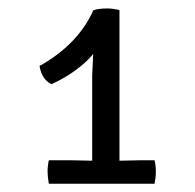

<svg xmlns="http://www.w3.org/2000/svg" viewBox="-20 -760 460 454"><path d="M233 -740Q247.5 -740 262.5 -736V-350.5H198V-580.5L201.5 -660.5L201 -736Q214.5 -740 233 -740ZM95.5 -325.5Q92.5 -342.5 92.5 -355.2Q92.5 -368 95.5 -381H151L198 -380H262.5L310 -381H345.5Q348.5 -368 348.5 -354.2Q348.5 -340.5 345.5 -325.5ZM73.5 -604Q164 -654.5 201 -736L227 -682Q214.5 -641.5 179.5 -610.8Q144.5 -580 101.5 -561Q78.5 -572.5 73.5 -604Z"/></svg>

Font: Signika-CLs Light
Style: CLs-Regular
Weight: 300
Version: Version 2.003;gftools[0.9.32]